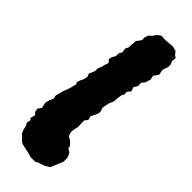

<svg xmlns="http://www.w3.org/2000/svg" viewBox="-245 -746 791 791"><g transform="rotate(45 150.5 -350.5)"><path d="M135 18 127.4 14.4 101 8.6 75.8 3.2 63.2 -6 55.6 -15.2 45.2 -24 38.8 -36.6 33 -60.2 26.2 -72.8 30.4 -88.6 23.4 -96 29.2 -116.4 19 -127.6 16.6 -143 27.6 -158 22.4 -183.6 27.6 -203.8 35 -220 31.6 -234 40.2 -268 46.2 -282.8 52 -299.6 58.6 -326 54.4 -336.4 59.6 -351 65.6 -363 70 -382.4 64.2 -393.8 75 -420.8 75.8 -439 82.4 -452.2 84.6 -464.6 91.2 -483.2 80.2 -495.4 83.4 -509.4 92 -524.6 92.8 -543.2 100.2 -553 97.4 -574 104.6 -588.6 104.4 -601.2 107 -627.2 121.6 -647 121.4 -662.4 126.4 -677.8 140 -691 151.6 -707.4 166.4 -717.2 186.2 -715.4 218.6 -717.6 230.8 -718.6 251.2 -713.4 261.6 -699.8 272 -693.6 270.4 -673 275.8 -662 276.6 -644.8 268.2 -622.2 272.2 -596 257.6 -574.8 261.8 -557.2 254.4 -534 243.2 -520.6 244 -501.6 233.6 -485.4 240 -467.2 227.4 -451.6 229 -437.8 223.2 -428.4 220.4 -413.2 218.4 -387.4 209.6 -366.4 205.4 -347.6 204 -333.8 209 -319.8 208.8 -308 199.2 -287 193.4 -275.4 197.8 -258.4 187.2 -245 187.8 -223.8 188.6 -207.6 184.6 -192 182.4 -174.8 185.2 -162.6 190.2 -153.2 201 -147.6 208.6 -141.8 220.6 -128.6 221.6 -118.6 237.6 -108.2 245 -94.2 247.4 -84.4V-64.4L236 -37.4L225.2 -10.8L205.2 2.2L176.8 11.4L165.2 18.2Z"/></g></svg>

Font: Winky Rough
Style: Italic
Weight: 400
Italic angle: -8.97852°
Designer: Simon Atzbach
Foundry: typofactur
Version: Version 1.206